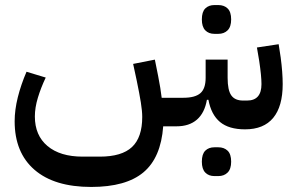

<svg xmlns="http://www.w3.org/2000/svg" viewBox="-20 -500 1178 760"><path d="M950 12Q886 12 851 -17Q816 -46 805 -105H799Q790 -53 759.5 -26.5Q729 0 679 0H626Q617 124 548 182Q479 240 341 240Q195 240 116.5 172Q38 104 38 -20Q38 -65 50.5 -115Q63 -165 85 -216L161 -193Q142 -153 130 -113.5Q118 -74 118 -39Q118 36 168 78Q218 120 307 120H375Q462 120 502.5 82Q543 44 543 -37Q543 -60 537.5 -94.5Q532 -129 521 -182L507 -247L593 -264L606 -199Q611 -173 614.5 -152Q618 -131 620 -113H706Q752 -113 773 -131Q794 -149 794 -192V-264H881V-192Q881 -143 895.5 -122.5Q910 -102 942 -102H958Q1015 -102 1015 -167Q1015 -199 1006 -259L997 -312L1083 -325L1091 -273Q1095 -243 1097 -216Q1099 -189 1099 -167Q1099 -79 1061.5 -33.5Q1024 12 950 12ZM829 197Q806 197 792.5 183Q779 169 779 140Q779 110 792.5 96.5Q806 83 829 83H844Q867 83 881 96.5Q895 110 895 140Q895 169 881 183Q867 197 844 197ZM829 -366Q806 -366 792.5 -380Q779 -394 779 -423Q779 -453 792.5 -466.5Q806 -480 829 -480H844Q867 -480 881 -466.5Q895 -453 895 -423Q895 -394 881 -380Q867 -366 844 -366Z"/></svg>

Font: IBM Plex Arabic Medium
Style: Regular
Weight: 500
Designer: Mike Abbink, Paul van der Laan, Pieter van Rosmalen, Wael Morcos, Khajak Apelian
Foundry: Bold Monday
Version: Version 1.0